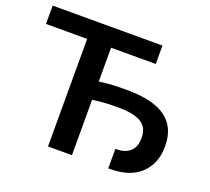

<svg xmlns="http://www.w3.org/2000/svg" viewBox="-121 -865 1117 1019"><g transform="rotate(20 437.5 -355.5)"><path d="M243.7 0H378.9V-606.9H631.3V-710.9H11.2V-607.4H243.7ZM584 0H591.8Q707 0 767.1 -57.9Q827.1 -115.7 827.1 -208.5V-216.8Q827.1 -319.3 755.4 -372.3Q683.6 -425.3 530.8 -425.3Q459 -425.3 409.4 -419.9Q359.9 -414.6 311 -403.3V-300.3Q360.4 -311.5 409.7 -316.9Q459 -322.3 520 -322.3Q612.8 -322.3 653.8 -296.1Q694.8 -270 694.8 -215.8V-208Q694.8 -160.6 666.5 -135.5Q638.2 -110.4 591.8 -110.4H584Z"/></g></svg>

Font: Roboto Flex
Style: wght 600 wdth 140 opsz 13.0 GRAD 0.00 slnt 0.00 XTRA 468 XOPQ 96 YOPQ 79 YTLC 514 YTUC 712 YTAS 750 YTDE -203.00 YTFI 738
Weight: 600
Width: 8
Designer: Berlow after Robertson
Foundry: Google
Version: Version 3.100